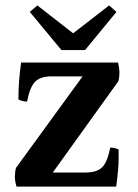

<svg xmlns="http://www.w3.org/2000/svg" viewBox="-20 -783 509 709"><path d="M294 -598H207L90 -739L118 -763L250 -660L383 -763L410 -739ZM296 -146Q338 -146 357.5 -165.5Q377 -185 387 -238Q404 -238 418 -231Q418 -225 418 -193Q418 -161 409 -94H41Q35 -113 35 -130.5Q35 -148 39 -163L285 -501H170Q129 -501 109.5 -481Q90 -461 80 -408Q61 -408 48 -416Q48 -483 58 -552H416Q421 -531 421 -514Q421 -497 417 -483L175 -146Z"/></svg>

Font: Halant SemiBold
Style: Regular
Weight: 600
Designer: Hitesh Malaviya (Devanagari), Satya Rajpurohit (Latin)
Foundry: Indian Type Foundry
Version: Version 1.101;PS 1.0;hotconv 1.0.78;makeotf.lib2.5.61930; tt